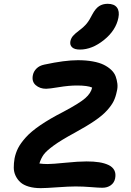

<svg xmlns="http://www.w3.org/2000/svg" viewBox="-20 -995 685 1004"><path d="M397.9 -735.8Q369.6 -735.8 356.9 -747.8Q344.2 -759.8 348.1 -779.8Q351.6 -795.4 361.6 -807.1Q371.6 -818.8 393.1 -835Q419.4 -854.5 433.8 -872.3Q448.2 -890.1 462.9 -919.9Q479.5 -950.7 498.3 -962.9Q517.1 -975.1 543 -975.1Q577.1 -975.1 591.6 -955.6Q606 -936 599.1 -901.9Q585.9 -835.9 523.7 -785.9Q461.4 -735.8 397.9 -735.8ZM192.9 -11.2Q157.2 -11.2 130.1 -19.3Q103 -27.3 87.2 -41.5Q71.3 -55.7 61.8 -75.4Q52.2 -95.2 52 -118.2Q51.8 -141.1 56.2 -167Q62 -195.8 74.7 -220.7Q87.4 -245.6 114.5 -276.1Q141.6 -306.6 190.9 -340.3Q240.2 -374 311 -410.2Q396.5 -455.6 426 -481.7Q455.6 -507.8 461.9 -537.1Q438 -547.9 382.8 -547.9Q340.3 -547.9 288.6 -539.3Q236.8 -530.8 221.2 -530.8Q188.5 -530.8 166.7 -549.8Q145 -568.8 151.9 -602.1Q155.8 -621.6 170.9 -636.7Q186 -651.9 211.9 -657.2Q318.4 -680.2 387.2 -680.2Q430.7 -680.2 465.3 -673.8Q500 -667.5 522.7 -656.2Q545.4 -645 561.8 -629.4Q578.1 -613.8 584.7 -595.7Q591.3 -577.6 593.8 -557.6Q596.2 -537.6 590.8 -517.1Q585 -488.3 574.5 -466.6Q564 -444.8 540.5 -418.5Q517.1 -392.1 475.3 -363.5Q433.6 -335 369.1 -299.8Q298.8 -261.7 260.7 -233.9Q222.7 -206.1 208.7 -187Q194.8 -168 186 -140.1Q206.1 -137.2 229 -137.2Q253.9 -137.2 321.8 -144Q389.6 -150.9 433.1 -150.9Q470.2 -150.9 498.3 -146.5Q526.4 -142.1 547.6 -132.1Q568.8 -122.1 577.9 -104.5Q586.9 -86.9 582 -62Q577.6 -39.6 559.6 -26.4Q541.5 -13.2 515.1 -13.2Q496.6 -13.2 455.6 -16.6Q414.6 -20 375 -20Q340.3 -20 279.1 -15.6Q217.8 -11.2 192.9 -11.2Z"/></svg>

Font: Shantell Sans Irregular
Style: Italic
Weight: 600
Italic angle: -11.31°
Designer: Stephen Nixon, Anya Danilova, Shantell Martin
Foundry: Arrow Type
Version: Version 1.006;[9816181b4]